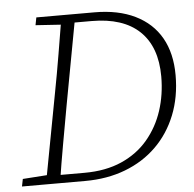

<svg xmlns="http://www.w3.org/2000/svg" viewBox="-50 -724 783 774"><g transform="rotate(-5 342.0 -337.0)"><path d="M8 0 14 -30 129 -38H137L131 0ZM105 0 173 -362Q188 -440 201 -518Q214 -596 227 -674H283L216 -312Q202 -234 188 -156Q174 -78 162 0ZM119 -643 125 -674H255L249 -635H239ZM133 0 138 -33H264Q350 -33 414.5 -61.5Q479 -90 521.5 -140.5Q564 -191 585 -255.5Q606 -320 606 -393Q606 -513 539.5 -576.5Q473 -640 345 -640H252L257 -674H360Q456 -674 524.5 -640.5Q593 -607 628.5 -544.5Q664 -482 664 -393Q664 -305 635 -232.5Q606 -160 553 -108Q500 -56 426.5 -28Q353 0 264 0Z"/></g></svg>

Font: Source Serif 4 18pt Light
Style: Italic
Weight: 300
Italic angle: -12°
Designer: Frank Grießhammer
Foundry: Adobe Systems Incorporated
Version: Version 4.004;hotconv 1.0.116;makeotfexe 2.5.65601